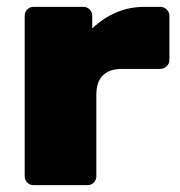

<svg xmlns="http://www.w3.org/2000/svg" viewBox="-20 -540 526 560"><path d="M78 0Q67 0 59.5 -7.5Q52 -15 52 -26V-494Q52 -505 59.5 -512.5Q67 -520 78 -520H223Q234 -520 241.5 -512.5Q249 -505 249 -494V-457Q279 -486 317.5 -503Q356 -520 402 -520H447Q458 -520 466 -512.5Q474 -505 474 -494V-365Q474 -354 466 -346.5Q458 -339 447 -339H335Q299 -339 280 -320Q261 -301 261 -265V-26Q261 -15 253.5 -7.5Q246 0 235 0Z"/></svg>

Font: Rubik Light ExtraBold
Style: Regular
Weight: 800
Version: Version 2.104